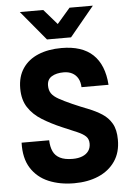

<svg xmlns="http://www.w3.org/2000/svg" viewBox="-63 -1002 725 1058"><g transform="rotate(-5 300.0 -473.0)"><path d="M304.5 10Q225.5 10 163.2 -16.2Q101 -42.5 66.2 -97.5Q31.5 -152.5 34.5 -238H187Q188 -202 199.8 -176.5Q211.5 -151 237.8 -137.8Q264 -124.5 307.5 -124.5Q339 -124.5 361.5 -133.8Q384 -143 395.8 -160Q407.5 -177 407.5 -200Q407.5 -225.5 392.2 -240.5Q377 -255.5 345.5 -269Q314 -282.5 265.5 -303Q204.5 -329 156.2 -359Q108 -389 80.5 -431.2Q53 -473.5 53 -536Q53 -602 83.8 -647.2Q114.5 -692.5 169.8 -715.5Q225 -738.5 298.5 -738.5Q412 -738.5 472 -681.8Q532 -625 539.5 -514H390Q389 -543 377.5 -563Q366 -583 346 -593.5Q326 -604 299 -604Q258 -604 232.5 -588.2Q207 -572.5 207 -538.5Q207 -512.5 219 -495Q231 -477.5 258.8 -462Q286.5 -446.5 332.5 -426Q376 -407 417.5 -390.8Q459 -374.5 492 -353.2Q525 -332 544.8 -297.8Q564.5 -263.5 564.5 -208.5Q565 -138.5 531.5 -89.5Q498 -40.5 439.2 -15.2Q380.5 10 304.5 10ZM223.5 -792.5 87.5 -956H217L290 -872L362.5 -956H491.5L356.5 -792.5Z"/></g></svg>

Font: Spline Sans Mono
Style: Bold
Weight: 700
Designer: Eben Sorkin, Mirko Velimirovic
Foundry: Sorkin Type
Version: Version 1.004